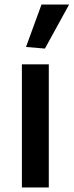

<svg xmlns="http://www.w3.org/2000/svg" viewBox="-20 -822 323 842"><path d="M94 -616 162 -802H283L177 -609ZM76 -540H194V0H76Z"/></svg>

Font: Encode Sans Wide
Style: Medium
Weight: 500
Designer: Pablo Impallari, Andres Torresi
Foundry: Pablo Impallari, Andres Torresi
Version: Version 1.000; ttfautohint (v1.00) -l 8 -r 50 -G 200 -x 14 -